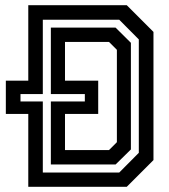

<svg xmlns="http://www.w3.org/2000/svg" viewBox="-20 -720 652 740"><path d="M89 0V-281H2.5V-409H89V-700H468.5L571.5 -597V-103L468.5 0ZM145 -55H439.5L515 -131V-568L439.5 -644H145V-357.5H59V-329H145ZM176 -86V-329H307V-357.5H176V-613.5H425.5L484.5 -555V-144L425.5 -86ZM230.5 -141.5H400L430.5 -172V-528L400 -558.5H230.5V-409H358.5V-281H230.5Z"/></svg>

Font: Tourney SemiBold
Style: Regular
Weight: 600
Version: Version 1.015